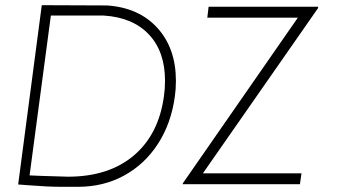

<svg xmlns="http://www.w3.org/2000/svg" viewBox="-20 -711 1307 740"><path d="M658 -399Q658 -367 654 -340Q640 -236 589 -157Q538 -78 458.5 -34.5Q379 9 281 9H221Q187 9 158.5 7.5Q130 6 90 3L50 0L141 -691L392 -690Q515 -682 586.5 -603.5Q658 -525 658 -399ZM612 -341Q616 -369 616 -400Q616 -512 554 -578Q492 -644 380 -651H176L94 -35L142 -33Q241 -30 242 -30Q399 -30 495.5 -111.5Q592 -193 612 -341ZM685 -5 1128 -643H779L784 -685H1206V-680L762 -43H1142L1136 -1H684Z"/></svg>

Font: Bellota Text Light
Style: Italic
Weight: 300
Italic angle: -7.5°
Designer: Kemie Guaida
Foundry: Kemie Guaida
Version: Version 4.001